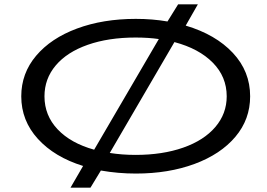

<svg xmlns="http://www.w3.org/2000/svg" viewBox="-20 -787 1233 885"><path d="M1133 -343Q1133 -237 1065 -156.5Q997 -76 877 -31.5Q757 13 606 13Q524 13 445 -1L397 78H305L363 -22Q231 -63 154.5 -147Q78 -231 78 -343Q78 -449 146.5 -530Q215 -611 335 -655.5Q455 -700 606 -700Q683 -700 752 -688L801 -767H892L836 -669Q974 -628 1053.5 -543Q1133 -458 1133 -343ZM414 -97 712 -607Q664 -614 605 -614Q480 -614 384.5 -580.5Q289 -547 237 -485.5Q185 -424 185 -343Q185 -255 245.5 -191Q306 -127 414 -97ZM1025 -343Q1025 -433 961 -498Q897 -563 784 -593L486 -82Q542 -73 605 -73Q729 -73 824.5 -106.5Q920 -140 972.5 -201.5Q1025 -263 1025 -343Z"/></svg>

Font: BioRhyme Expanded
Style: Regular
Weight: 400
Width: 7
Designer: Aoife Mooney
Foundry: Aoife Mooney Type
Version: Version 1.001